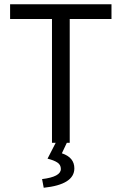

<svg xmlns="http://www.w3.org/2000/svg" viewBox="-20 -676 576 909"><path d="M268.1 124Q268.1 104 251.5 93.3Q234.9 82.5 205.1 75.2L243.7 0H226.1V-585.9H27.8V-655.8H507.8V-585.9H310.1V0H296.4L272.9 49.8Q332 69.3 332 121.1Q332 197.8 187 212.9L179.2 171.9Q268.1 161.1 268.1 124Z"/></svg>

Font: SourceSansPro-Regular
Style: Regular
Weight: 400
Designer: Paul D. Hunt
Foundry: Adobe Systems Incorporated
Version: Version 1.050;PS Version 1.000;hotconv 1.0.70;makeotf.lib2.5